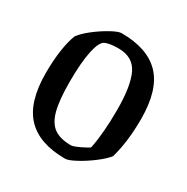

<svg xmlns="http://www.w3.org/2000/svg" viewBox="-146 -738 849 873"><g transform="rotate(30 279.0 -301.5)"><path d="M39 -284Q39 -350 47 -404Q55 -458 69 -493Q86 -517 122 -545Q158 -573 194.5 -593Q231 -613 247 -613Q384 -613 451.5 -542.5Q519 -472 519 -319Q519 -199 493 -109Q476 -87 438.5 -58.5Q401 -30 363.5 -10Q326 10 310 10Q173 10 106 -61Q39 -132 39 -284ZM387 -95Q404 -178 404 -301Q404 -426 375 -486Q346 -546 270 -546Q222 -546 200 -535Q178 -524 165.5 -463.5Q153 -403 153 -304Q153 -208 167 -155Q181 -102 213 -79Q245 -56 303 -56Q314 -56 348.5 -72.5Q383 -89 387 -95Z"/></g></svg>

Font: Grenze Medium
Style: Regular
Weight: 500
Designer: Renata Polastri
Foundry: Omnibus-Type
Version: Version 1.002; ttfautohint (v1.8)